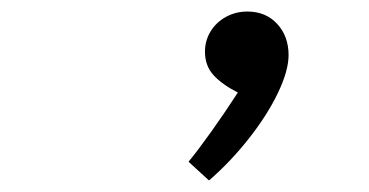

<svg xmlns="http://www.w3.org/2000/svg" viewBox="-20 -752 640 333"><path d="M392.5 -591.5Q365 -605.5 350.2 -621.8Q335.5 -638 335.5 -662.5Q335.5 -681.5 345.2 -697.5Q355 -713.5 372 -722.8Q389 -732 409 -732Q441 -732 460.8 -710.5Q480.5 -689 480.5 -656.5Q480.5 -629.5 462.2 -591.2Q444 -553 412.2 -512.5Q380.5 -472 342.5 -439L307 -471.5Q322 -489.5 346.8 -524.2Q371.5 -559 392.5 -591.5Z"/></svg>

Font: JuliaMono
Style: Italic
Weight: 400
Italic angle: -9°
Monospace: yes
Designer: cormullion
Foundry: corm
Version: Version 0.057; ttfautohint (v1.8.4)